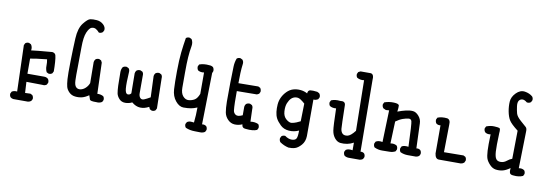

<svg xmlns="http://www.w3.org/2000/svg" viewBox="-64 -1227 5129 1812"><g transform="rotate(10 2500.0 -321.5)"><path d="M103.5 130.9Q87.9 128.9 76.2 119.1Q64.5 105.5 66.4 84L76.2 64.5Q97.7 50.8 127 54.7L113.3 -387.7L123 -407.2Q136.7 -418.9 158.2 -417L177.7 -407.2Q195.3 -383.8 189.5 -350.6Q224.6 -356.4 389.6 -370.1Q417 -366.2 422.9 -344.7Q428.7 -323.2 431.6 -280.3Q434.6 -237.3 434.6 -192.4L424.8 -172.9Q411.1 -161.1 389.6 -163.1L370.1 -172.9Q356.4 -200.2 357.4 -232.4Q358.4 -264.6 352.5 -293.9Q222.7 -280.3 193.4 -272.5V-127.9H354.5Q376 -127.9 391.6 -114.3Q403.3 -99.6 401.4 -78.1L391.6 -58.6Q374 -44.9 350.6 -48.8L197.3 -50.8L203.1 54.7L253.9 52.7L273.4 62.5Q286.1 78.1 284.2 99.6L273.4 119.1Q259.8 128.9 244.1 130.9Z M879.9 23.4Q823.2 24.4 817.4 11.2Q811.5 -2 803.7 -29.3Q770.5 -5.9 739.7 2Q709 9.8 673.8 5.9Q638.7 2 615.2 -21.5Q591.8 -44.9 585 -70.8Q578.1 -96.7 574.7 -143.1Q571.3 -189.5 573.7 -313Q576.2 -436.5 581.1 -534.7Q585.9 -632.8 625 -682.6Q664.1 -732.4 688.5 -737.3Q712.9 -742.2 750.5 -739.3Q788.1 -736.3 814.5 -711.9Q840.8 -687.5 836.9 -658.2L827.1 -638.7Q811.5 -625 790 -627Q770.5 -649.4 753.4 -657.7Q736.3 -666 714.8 -659.7Q693.4 -653.3 672.9 -606.9Q652.3 -560.5 652.3 -459.5Q652.3 -358.4 650.4 -273.9Q648.4 -189.5 650.4 -144Q652.3 -98.6 668.9 -82Q685.5 -65.4 710.9 -69.3Q736.3 -73.2 758.8 -93.8Q781.2 -114.3 792 -143.6L790 -344.7Q792 -360.4 801.8 -372.1Q815.4 -383.8 836.9 -381.8L856.4 -372.1L866.2 -352.5L876 -55.7Q909.2 -57.6 934.6 -43Q946.3 -29.3 944.3 -7.8L934.6 11.7Q911.1 27.3 879.9 23.4Z M1409.2 11.7 1389.6 2 1379.9 -19.5Q1336.9 3.9 1295.4 2Q1253.9 0 1214.8 -33.2Q1185.5 -17.6 1149.4 -17.6Q1113.3 -17.6 1090.8 -42.5Q1068.4 -67.4 1063.5 -93.8Q1058.6 -120.1 1056.6 -166Q1054.7 -211.9 1054.7 -295.9Q1054.7 -323.2 1068.4 -344.7Q1084 -356.4 1105.5 -354.5L1125 -344.7Q1136.7 -331.1 1134.8 -309.6Q1127.9 -201.2 1132.3 -152.3Q1136.7 -103.5 1157.7 -100.6Q1178.7 -97.7 1191.4 -116.2L1189.5 -307.6Q1191.4 -323.2 1201.2 -335Q1216.8 -346.7 1238.3 -344.7L1258.8 -335Q1270.5 -321.3 1268.6 -299.8Q1268.6 -159.2 1268.6 -130.9Q1268.6 -102.5 1282.7 -86.9Q1296.9 -71.3 1320.8 -81.1Q1344.7 -90.8 1377.9 -110.4L1370.1 -313.5Q1372.1 -329.1 1381.8 -340.8Q1397.5 -352.5 1418.9 -350.6L1438.5 -340.8Q1450.2 -327.1 1448.2 -305.7L1454.1 -17.6L1444.3 2Q1430.7 13.7 1409.2 11.7Z M1842.8 132.8Q1795.9 132.8 1754.9 115.2Q1742.2 101.6 1744.1 80.1L1754.9 60.5Q1774.4 46.9 1801.8 50.8L1821.3 52.7Q1825.2 17.6 1827.1 -19Q1829.1 -55.7 1829.1 -92.8Q1797.9 -79.1 1769 -74.2Q1740.2 -69.3 1699.2 -69.3Q1658.2 -69.3 1622.1 -113.3Q1585.9 -157.2 1582 -222.7Q1578.1 -288.1 1579.1 -397.5Q1580.1 -506.8 1587.9 -577.6Q1595.7 -648.4 1607.4 -718.8Q1621.1 -730.5 1642.6 -728.5L1662.1 -718.8Q1679.7 -691.4 1673.8 -654.3Q1664.1 -599.6 1660.2 -543.5Q1656.2 -487.3 1656.2 -396.5Q1656.2 -305.7 1656.2 -252Q1656.2 -198.2 1680.7 -170.9Q1705.1 -143.6 1735.8 -146.5Q1766.6 -149.4 1791 -164.1Q1815.4 -178.7 1833 -223.6V-428.7Q1799.8 -422.9 1774.4 -438.5Q1762.7 -454.1 1764.6 -475.6L1774.4 -495.1Q1817.4 -510.7 1870.1 -504.9Q1891.6 -504.9 1907.2 -493.2Q1918.9 -477.5 1917 -456.1L1909.2 -436.5L1899.4 56.6Q1922.9 52.7 1940.4 66.4Q1952.1 80.1 1950.2 101.6L1940.4 121.1Q1920.9 134.8 1894.5 133.8Q1868.2 132.8 1842.8 132.8Z M2312.5 27.3Q2276.4 26.4 2274.4 -9.8Q2239.3 5.9 2201.7 3.9Q2164.1 2 2135.7 -26.9Q2107.4 -55.7 2100.6 -93.8Q2093.8 -131.8 2092.8 -195.3Q2091.8 -258.8 2093.8 -376Q2095.7 -493.2 2097.7 -534.7Q2099.6 -576.2 2113.3 -611.3Q2127 -623 2148.4 -621.1L2168 -611.3Q2181.6 -595.7 2179.7 -574.2Q2173.8 -529.3 2171.9 -481.9Q2169.9 -434.6 2169.9 -385.7L2360.4 -387.7L2379.9 -377.9Q2391.6 -362.3 2389.6 -340.8L2379.9 -321.3L2360.4 -311.5L2168 -309.6Q2167 -253.9 2168.5 -202.6Q2169.9 -151.4 2172.9 -126Q2175.8 -100.6 2196.8 -86.9Q2217.8 -73.2 2262.7 -94.7V-176.8Q2264.6 -192.4 2274.4 -204.1Q2290 -215.8 2311.5 -213.9L2331.1 -204.1Q2342.8 -190.4 2340.8 -168.9L2344.7 -47.9Q2387.7 -53.7 2420.9 -38.1Q2432.6 -23.4 2430.7 -2L2420.9 17.6Q2383.8 35.2 2312.5 27.3Z M2740.2 130.9Q2695.3 121.1 2656.2 93.8Q2644.5 78.1 2646.5 56.6L2656.2 37.1Q2669.9 25.4 2691.4 27.3Q2726.6 52.7 2758.8 51.8Q2791 50.8 2801.3 32.2Q2811.5 13.7 2811.5 -44.9Q2765.6 -23.4 2715.8 -27.3Q2666 -31.2 2633.8 -62.5Q2601.6 -93.8 2587.9 -120.6Q2574.2 -147.5 2570.3 -181.6Q2566.4 -215.8 2569.3 -252.9Q2572.3 -290 2587.9 -322.3Q2603.5 -354.5 2629.9 -380.9Q2656.2 -407.2 2688.5 -417Q2720.7 -426.8 2757.3 -423.8Q2793.9 -420.9 2825.2 -403.3Q2827.1 -433.6 2849.6 -437Q2872.1 -440.4 2917 -434.6L2936.5 -424.8Q2950.2 -409.2 2948.2 -387.7L2938.5 -368.2Q2918.9 -354.5 2893.6 -356.4Q2894.5 -58.6 2893.1 -5.9Q2891.6 46.9 2861.3 81.1Q2831.1 115.2 2802.2 124Q2773.4 132.8 2740.2 130.9ZM2773.4 -116.2 2811.5 -133.8 2815.4 -303.7Q2793.9 -323.2 2772.9 -336.9Q2752 -350.6 2727.5 -347.7Q2703.1 -344.7 2685.1 -328.1Q2667 -311.5 2653.8 -279.3Q2640.6 -247.1 2643.6 -199.2Q2646.5 -151.4 2676.8 -126Q2707 -100.6 2729.5 -104Q2752 -107.4 2773.4 -116.2Z M3325.2 127Q3297.9 128.9 3276.4 115.2Q3263.7 99.6 3265.6 78.1L3276.4 58.6Q3299.8 43 3340.8 50.8V-22.5Q3311.5 -5.9 3279.8 0Q3248 5.9 3216.8 2.9Q3185.5 0 3161.1 -28.8Q3136.7 -57.6 3129.9 -99.6Q3123 -141.6 3119.1 -311.5Q3084 -307.6 3058.6 -323.2Q3046.9 -336.9 3048.8 -358.4L3058.6 -377.9Q3097.7 -393.6 3144.5 -387.7Q3193.4 -394.5 3195.3 -356.4Q3199.2 -159.2 3202.1 -130.9Q3205.1 -102.5 3220.7 -86.9Q3236.3 -71.3 3267.6 -76.2Q3298.8 -81.1 3340.8 -135.7L3333 -619.1Q3295.9 -613.3 3265.6 -630.9Q3253.9 -644.5 3255.9 -666L3265.6 -685.5L3286.1 -695.3H3381.8Q3417 -693.4 3411.1 -630.9L3417 50.8Q3438.5 48.8 3452.1 60.5Q3463.9 74.2 3461.9 95.7L3452.1 115.2Q3438.5 125 3422.9 127Z M3862.3 5.9Q3823.2 5.9 3790 -9.8Q3778.3 -23.4 3780.3 -45.9L3790 -65.4Q3811.5 -79.1 3854.5 -73.2Q3846.7 -295.9 3839.4 -316.9Q3832 -337.9 3809.1 -335.4Q3786.1 -333 3755.4 -322.3Q3724.6 -311.5 3689.5 -286.1L3681.6 -75.2Q3716.8 -81.1 3742.2 -65.4Q3753.9 -51.8 3752 -29.3L3742.2 -9.8Q3716.8 3.9 3685.5 3.9Q3654.3 3.9 3616.2 4.9Q3578.1 5.9 3541 -11.7Q3529.3 -25.4 3531.2 -47.9L3541 -67.4Q3566.4 -83 3605.5 -75.2L3615.2 -379.9L3584 -377.9L3558.6 -389.6Q3544.9 -405.3 3546.9 -426.8L3556.6 -446.3Q3599.6 -461.9 3647.5 -460Q3695.3 -458 3697.3 -440.4Q3699.2 -422.9 3693.4 -381.8Q3734.4 -397.5 3772 -406.2Q3809.6 -415 3838.9 -412.1Q3868.2 -409.2 3894.5 -378.9Q3920.9 -348.6 3921.9 -310.5Q3922.9 -272.5 3930.7 -71.3Q3954.1 -75.2 3969.7 -61.5Q3981.4 -47.9 3979.5 -25.4L3969.7 -5.9Q3956.1 3.9 3940.4 5.9Z M4158.2 -3.9Q4124 -3.9 4117.2 -55.7V-325.2Q4093.8 -321.3 4076.2 -335Q4064.5 -350.6 4066.4 -372.1L4076.2 -391.6Q4117.2 -407.2 4168 -401.4Q4201.2 -394.5 4197.3 -344.7L4193.4 -81.1L4379.9 -83L4399.4 -73.2Q4411.1 -59.6 4409.2 -38.1L4399.4 -17.6Q4385.7 -5.9 4368.2 -3.9Z M4877.9 21.5Q4847.7 20.5 4841.3 4.4Q4835 -11.7 4838.9 -43Q4797.9 -13.7 4765.6 -6.8Q4733.4 0 4701.7 -4.9Q4669.9 -9.8 4643.6 -38.1Q4617.2 -66.4 4608.4 -91.3Q4599.6 -116.2 4596.7 -166Q4593.8 -215.8 4597.7 -323.2Q4566.4 -317.4 4544.9 -333Q4531.2 -348.6 4533.2 -370.1L4543 -389.6Q4582 -405.3 4619.1 -403.3Q4656.2 -401.4 4668.5 -397Q4680.7 -392.6 4675.8 -347.7Q4670.9 -219.7 4674.3 -170.9Q4677.7 -122.1 4691.4 -102.5Q4705.1 -83 4735.8 -83.5Q4766.6 -84 4791 -104Q4815.4 -124 4838.9 -131.8L4842.8 -401.4Q4774.4 -454.1 4755.9 -485.4Q4737.3 -516.6 4728 -564.9Q4718.8 -613.3 4721.7 -659.2Q4724.6 -705.1 4763.2 -744.1Q4801.8 -783.2 4846.7 -776.4Q4891.6 -769.5 4920.9 -744.1Q4932.6 -730.5 4930.7 -709L4920.9 -689.5Q4905.3 -675.8 4881.8 -679.7Q4856.4 -701.2 4835.9 -699.7Q4815.4 -698.2 4803.7 -681.2Q4792 -664.1 4796.9 -627Q4801.8 -589.8 4809.6 -561Q4817.4 -532.2 4857.4 -497.1Q4897.5 -461.9 4911.1 -449.7Q4924.8 -437.5 4922.9 -407.2L4915 -54.7Q4946.3 -60.5 4967.8 -44.9Q4979.5 -31.2 4977.5 -9.8L4967.8 9.8Q4928.7 27.3 4877.9 21.5Z"/></g></svg>

Font: NaikaiFont
Style: Regular
Weight: 400
Version: Version 1.67